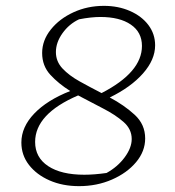

<svg xmlns="http://www.w3.org/2000/svg" viewBox="-20 -627 597 656"><path d="M250 9Q194 9 149.5 -10.5Q105 -30 79 -63.5Q53 -97 53 -140Q53 -193 97 -239Q141 -285 220 -316Q180 -341 152 -371.5Q124 -402 124 -446Q124 -489 153.5 -526Q183 -563 231 -585Q279 -607 335 -607Q384 -607 424 -589.5Q464 -572 487 -541.5Q510 -511 510 -472Q510 -423 468.5 -376Q427 -329 355 -294Q404 -268 440 -235Q476 -202 476 -154Q476 -110 445 -73Q414 -36 362.5 -13.5Q311 9 250 9ZM171 -449Q171 -417 193.5 -393Q216 -369 252 -349Q288 -329 327 -309Q465 -380 465 -470Q465 -517 427 -543Q389 -569 323 -569Q291 -569 250 -561Q216 -545 193.5 -513.5Q171 -482 171 -449ZM100 -142Q100 -89 144.5 -59.5Q189 -30 268 -30Q302 -30 344 -36Q382 -57 406 -89.5Q430 -122 430 -152Q430 -186 402 -210.5Q374 -235 332 -256.5Q290 -278 247 -301Q100 -238 100 -142Z"/></svg>

Font: Piazzolla SC ExtraLight
Style: Italic
Weight: 200
Italic angle: -11.3°
Designer: Juan Pablo del Peral
Foundry: Huerta Tipografica
Version: Version 1.330